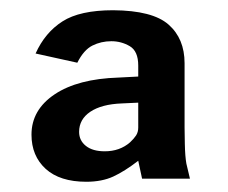

<svg xmlns="http://www.w3.org/2000/svg" viewBox="-20 -752 446 375"><path d="M148.5 -397Q97 -397 69.2 -422.2Q41.5 -447.5 41.5 -489Q41.5 -537.5 86.8 -567.8Q132 -598 211.5 -600.5L250 -602.5V-624Q250 -652 233.5 -661.8Q217 -671.5 197.5 -671.5Q177.5 -671.5 160.5 -663Q143.5 -654.5 131 -629.5L49.5 -647.5Q68 -688.5 102 -710.2Q136 -732 201 -732Q278 -731.5 309.2 -704Q340.5 -676.5 340.5 -628.5V-503Q340.5 -495 341 -470.8Q341.5 -446.5 344 -432.5L351 -403H257.5L250 -438Q223.5 -417.5 201.2 -407.2Q179 -397 148.5 -397ZM184.5 -456.5Q214 -456.5 234 -474Q241.5 -481 245.8 -487.5Q250 -494 250 -503V-551.5L218 -550Q178.5 -548.5 156.5 -533.8Q134.5 -519 134.5 -494.5Q134.5 -477.5 147.8 -467Q161 -456.5 184.5 -456.5Z"/></svg>

Font: Public Sans
Style: Bold
Weight: 700
Designer: The Public Sans project authors (U.S. Web Design System). Libre Franklin designed by Pablo Impallari and Rodrigo Fuenzal
Version: Version 1.008; ttfautohint (v1.8.1) -l 8 -r 50 -G 200 -x 14 